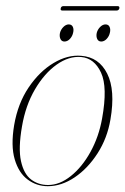

<svg xmlns="http://www.w3.org/2000/svg" viewBox="-20 -618 421 645"><path d="M253 -430.5Q312.5 -426 340.2 -370.5Q368 -315 351 -216.5Q340.5 -154 307.8 -103Q275 -52 230.8 -22.2Q186.5 7.5 140.5 7.5Q103 7.5 73 -14.8Q43 -37 29.5 -82.5Q16 -128 27.5 -197.5Q40 -270.5 76.2 -324.2Q112.5 -378 159.8 -406.2Q207 -434.5 253 -430.5ZM141.5 3.5Q180.5 3.5 218.2 -26.8Q256 -57 284 -107.8Q312 -158.5 323 -220Q342 -325 319.5 -373.8Q297 -422.5 252.5 -426.5Q211.5 -430 170.2 -400.8Q129 -371.5 97.5 -317.8Q66 -264 54 -194Q41 -120 50.5 -76.8Q60 -33.5 84.5 -15Q109 3.5 141.5 3.5ZM196.5 -478.5Q187 -478.5 183 -487.2Q179 -496 181.5 -507.5Q184.5 -519 193 -527.5Q201.5 -536 211 -536Q221 -536 224.8 -527.5Q228.5 -519 225.5 -507.5Q223 -496 214.8 -487.2Q206.5 -478.5 196.5 -478.5ZM320 -478.5Q310.5 -478.5 306.5 -487.2Q302.5 -496 305 -507.5Q308 -519 316.5 -527.5Q325 -536 334.5 -536Q344.5 -536 348.2 -527.5Q352 -519 349 -507.5Q346.5 -496 338.2 -487.2Q330 -478.5 320 -478.5ZM184 -590Q185.5 -597.5 193.5 -597.5H374.5Q382.5 -597.5 381 -590Q379 -582.5 371 -582.5H190Q182 -582.5 184 -590Z"/></svg>

Font: Fraunces 144pt S000 Thin
Style: Italic
Weight: 100
Italic angle: -16°
Version: Version 1.000; ttfautohint (v1.8.3)